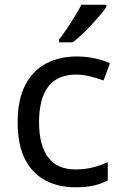

<svg xmlns="http://www.w3.org/2000/svg" viewBox="-20 -786 520 816"><path d="M300 10Q229 10 173.5 -19Q118 -48 86.5 -109Q55 -170 55 -265Q55 -364 88 -426Q121 -488 177.5 -517Q234 -546 306 -546Q347 -546 385 -537.5Q423 -529 447 -517L420 -444Q396 -453 364 -461Q332 -469 304 -469Q146 -469 146 -266Q146 -169 184.5 -117.5Q223 -66 299 -66Q343 -66 376.5 -75Q410 -84 438 -97V-19Q411 -5 378.5 2.5Q346 10 300 10ZM432 -756Q420 -738 395 -709.5Q370 -681 341.5 -652.5Q313 -624 289 -606H231V-618Q246 -637 263.5 -663Q281 -689 298 -716.5Q315 -744 326 -766H432Z"/></svg>

Font: Noto Znamenny Musical Notation
Style: Regular
Weight: 400
Version: Version 1.003; ttfautohint (v1.8.4.7-5d5b)